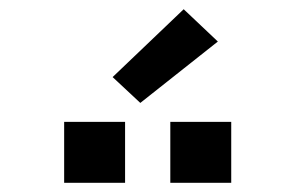

<svg xmlns="http://www.w3.org/2000/svg" viewBox="-20 -1000 640 416"><path d="M349 -604V-736H481V-604ZM119 -604V-736H251V-604ZM284 -777 224 -833 378 -980 452 -910Z"/></svg>

Font: Iosevka SS04 Heavy Extended
Style: Regular
Weight: 900
Width: 7
Monospace: yes
Designer: Belleve Invis
Foundry: Belleve Invis
Version: Version 19.0.0; ttfautohint (v1.8.4)